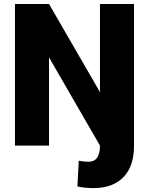

<svg xmlns="http://www.w3.org/2000/svg" viewBox="-20 -731 749 964"><path d="M652.8 -710.9V2Q652.8 104 599.4 158.7Q545.9 213.4 449.2 213.4Q406.2 213.4 368.7 205.1L375.5 75.7Q398.9 81.1 424.8 81.1Q481.9 81.1 481.9 0L226.1 -442.9V0H55.2V-710.9H226.1L481.9 -268.6V-710.9Z"/></svg>

Font: Sadagaat-English
Style: Regular
Weight: 900
Designer: Ahmed alsheikh
Foundry: Ahmed alsheikh Design
Version: Version 2.137;January 17, 2018;FontCreator 11.0.0.2408 64-bi